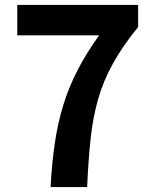

<svg xmlns="http://www.w3.org/2000/svg" viewBox="-20 -761 630 781"><path d="M185.8 0Q190.8 -96.4 202.8 -177.5Q214.7 -258.7 236.7 -331.3Q258.7 -403.9 294.6 -473.8Q330.4 -543.7 383.1 -617.3H50.3V-740.8H541.9V-651.2Q477.9 -572.8 438.6 -501.1Q399.3 -429.5 378.4 -355.3Q357.6 -281.2 348.4 -194.9Q339.2 -108.6 334.5 0Z"/></svg>

Font: Noto Sans KR Thin
Style: Regular
Weight: 100
Designer: Ryoko NISHIZUKA 西塚涼子 (kana, bopomofo & ideographs); Paul D. Hunt (Latin, Greek & Cyrillic); Sandoll Communications 산돌커뮤니
Foundry: Adobe
Version: Version 2.004-H2;hotconv 1.0.118;makeotfexe 2.5.65603